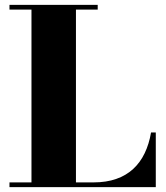

<svg xmlns="http://www.w3.org/2000/svg" viewBox="-20 -770 684 790"><path d="M19 0V-19.5H109.5V-730.5H19V-750H382V-730.5H292.5V-19.5H364.5Q417.5 -19.5 458.2 -33.8Q499 -48 528 -74.8Q557 -101.5 575.2 -139.5Q593.5 -177.5 601.5 -225H621V0Z"/></svg>

Font: Bodoni Moda ExtraBold
Style: Regular
Weight: 800
Version: Version 2.005